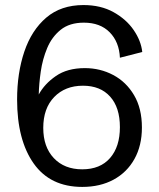

<svg xmlns="http://www.w3.org/2000/svg" viewBox="-20 -735 635 767"><path d="M308.6 11.7Q180.7 11.7 114.5 -82Q48.3 -175.8 48.3 -337.4Q48.3 -442.9 77.1 -528.6Q106 -614.3 164.8 -664.6Q223.6 -714.8 313.5 -714.8Q382.8 -714.8 433.8 -686.3Q484.9 -657.7 514.2 -614.7Q543.5 -571.8 548.3 -527.3L459 -504.4Q456.1 -567.4 418.2 -606Q380.4 -644.5 314.9 -644.5Q257.8 -644.5 222.4 -616Q187 -587.4 168.5 -543Q149.9 -498.5 142.8 -449Q135.7 -399.4 134.8 -357.4Q157.7 -399.9 203.4 -431.4Q249 -462.9 318.8 -462.9Q380.4 -462.9 432.4 -435.3Q484.4 -407.7 515.6 -354.7Q546.9 -301.8 546.9 -225.6Q546.9 -153.3 517.1 -99.9Q487.3 -46.4 433.6 -17.3Q379.9 11.7 308.6 11.7ZM308.6 -58.6Q380.4 -58.6 419.7 -103.8Q459 -148.9 459 -227.1Q459 -305.7 419.9 -349.1Q380.9 -392.6 311.5 -392.6Q240.2 -392.6 196.5 -347.4Q152.8 -302.2 152.8 -224.1Q152.8 -147.9 195.1 -103.3Q237.3 -58.6 308.6 -58.6Z"/></svg>

Font: Schibsted Grotesk
Style: Regular
Weight: 400
Designer: Bakken & Baeck AS, Henrik Kongsvoll
Foundry: Schibsted ASA
Version: Version 1.100; ttfautohint (v1.8.4.7-5d5b);gftools[0.9.25]